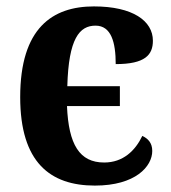

<svg xmlns="http://www.w3.org/2000/svg" viewBox="-20 -569 532 599"><path d="M276 10C403 10 455 -50 455 -98C455 -124 441 -137 424 -145C402 -99 364 -62 305 -62C228 -62 194 -118 189 -238H354V-300H190C194 -449 228 -489 278 -489C327 -489 341 -437 341 -369C433 -369 457 -398 457 -442C457 -504 394 -549 273 -549C144 -549 43 -482 43 -266C43 -62 137 10 276 10Z"/></svg>

Font: Noto Serif SemiCondensed
Style: Bold
Weight: 700
Width: 4
Designer: Monotype Design Team
Foundry: Monotype Imaging Inc.
Version: Version 2.015